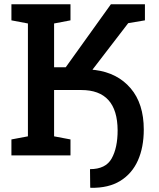

<svg xmlns="http://www.w3.org/2000/svg" viewBox="-20 -731 746 903"><path d="M407.2 152.3 404.3 151.4 403.3 64.5Q477.1 64.5 505.1 14.4Q533.2 -35.6 533.2 -118.2Q532.2 -307.6 362.3 -307.6H234.4V-89.8L311.5 -75.2V0H33.7V-75.2L111.3 -89.8V-620.6L33.7 -635.3V-710.9H311.5V-635.3L234.4 -620.6V-414.6H289.1L501.5 -710.9H661.6V-635.3L583 -622.1L417.5 -406.7L415 -402.8Q418.5 -402.8 426.8 -401.9Q532.7 -388.2 594.5 -315.7Q656.2 -243.2 656.2 -121.6Q656.2 -38.6 628.7 23.4Q601.1 85.4 545.9 119.6Q490.7 153.8 407.2 152.3Z"/></svg>

Font: Roboto Slab Medium
Style: Regular
Weight: 500
Designer: Google
Version: Version 2.001; ttfautohint (v1.8.3)